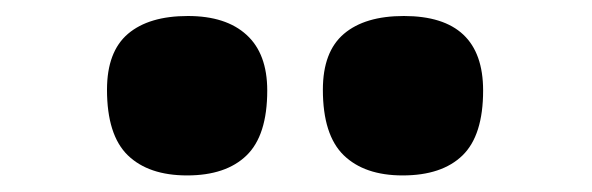

<svg xmlns="http://www.w3.org/2000/svg" viewBox="-20 -853 721 234"><path d="M470.7 -639.2Q424.3 -639.2 398.9 -663.8Q373.5 -688.5 373.5 -743.7Q373.5 -790 399.2 -811.8Q424.8 -833.5 472.2 -833.5Q568.8 -833.5 568.8 -742.7Q568.8 -688 543.7 -663.6Q518.6 -639.2 470.7 -639.2ZM208 -639.2Q161.1 -639.2 135.7 -663.8Q110.4 -688.5 110.4 -743.7Q110.4 -790 136 -811.8Q161.6 -833.5 209 -833.5Q255.4 -833.5 280.5 -810.5Q305.7 -787.6 305.7 -742.7Q305.7 -688 280.5 -663.6Q255.4 -639.2 208 -639.2Z"/></svg>

Font: Pinar-DS4-FD ExtraBold
Style: Regular
Weight: 800
Designer: Amin Abedi
Version: Version 3.000